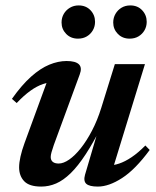

<svg xmlns="http://www.w3.org/2000/svg" viewBox="-20 -676 577 708"><path d="M293.5 -31.5 349.5 -221.5 357.5 -216Q325 -151.5 296.2 -107.5Q267.5 -63.5 240.5 -37.2Q213.5 -11 187 0.5Q160.5 12 132 12Q88 12 69.2 -7.8Q50.5 -27.5 50.5 -59Q50.5 -76 55.5 -98.5Q60.5 -121 70.5 -148.5L163.5 -402.5L184.5 -372.5Q162 -374 139 -366.2Q116 -358.5 92 -341.2Q68 -324 41.5 -296L24 -311.5Q60.5 -363 94.8 -393.5Q129 -424 161.8 -437.5Q194.5 -451 225.5 -451Q258.5 -451 271 -438.8Q283.5 -426.5 274 -401.5L178.5 -141.5Q173 -125 170 -114.8Q167 -104.5 167 -97Q167 -85.5 174.5 -79.2Q182 -73 196.5 -73Q214 -73 235 -87.5Q256 -102 277.8 -129.2Q299.5 -156.5 319.2 -194.2Q339 -232 353.5 -278.5L403.5 -439.5H514.5L391.5 -39L378 -66Q397.5 -65.5 419.2 -72.8Q441 -80 465.5 -96.5Q490 -113 516 -139.5L532 -123Q479 -51 430.2 -19.5Q381.5 12 341 12Q309.5 12 298.2 1.8Q287 -8.5 293.5 -31.5ZM267.5 -533.5Q241 -533.5 224 -551Q207 -568.5 207 -593Q207 -610.5 215.2 -624.8Q223.5 -639 237.8 -647.5Q252 -656 270 -656Q297 -656 313.8 -638.2Q330.5 -620.5 330.5 -595.5Q330.5 -578.5 322.5 -564.5Q314.5 -550.5 300.5 -542Q286.5 -533.5 267.5 -533.5ZM458 -533.5Q431.5 -533.5 414.5 -551Q397.5 -568.5 397.5 -593Q397.5 -610.5 405.8 -624.8Q414 -639 428 -647.5Q442 -656 460.5 -656Q487.5 -656 504.2 -638.2Q521 -620.5 521 -595.5Q521 -578.5 513 -564.5Q505 -550.5 491 -542Q477 -533.5 458 -533.5Z"/></svg>

Font: Newsreader 24pt SemiBold
Style: Italic
Weight: 600
Italic angle: -17°
Designer: Hugues Gentile
Foundry: Production Type
Version: Version 1.003